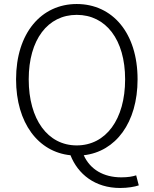

<svg xmlns="http://www.w3.org/2000/svg" viewBox="-20 -762 766 956"><path d="M123 -367C123 -565 218 -688 362 -688C507 -688 603 -565 603 -367C603 -167 507 -38 362 -38C218 -38 123 -167 123 -367ZM658 111C640 117 617 121 584 121C496 121 429 82 397 11C556 -7 665 -151 665 -367C665 -598 540 -742 362 -742C186 -742 60 -598 60 -367C60 -149 171 -5 331 11C368 105 453 174 578 174C616 174 651 168 671 161Z"/></svg>

Font: Genne Gothic Light
Style: Regular
Weight: 300
Designer: Ryoko NISHIZUKA (kana & ideographs); Paul D. Hunt (Latin, Greek & Cyrillic); Wenlong ZHANG (bopomofo); Sandoll Communica
Foundry: Adobe Systems Incorporated
Version: Version 1.004;PS 1.004;hotconv 16.6.51;makeotf.lib2.5.65220